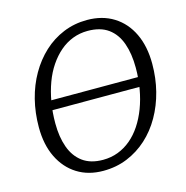

<svg xmlns="http://www.w3.org/2000/svg" viewBox="-104 -783 868 896"><g transform="rotate(-15 330.0 -335.0)"><path d="M589 -320H98L106 -366H598ZM287 15Q215 15 161.5 -18.5Q108 -52 78 -113.5Q48 -175 48 -259Q48 -329 64 -392.5Q80 -456 110.5 -509Q141 -562 183.5 -601.5Q226 -641 279.5 -663Q333 -685 394 -685Q468 -685 522.5 -651Q577 -617 606.5 -555Q636 -493 636 -409Q636 -340 620 -277Q604 -214 573.5 -160.5Q543 -107 500 -68Q457 -29 403.5 -7Q350 15 287 15ZM299 -35Q338 -35 372 -48Q406 -61 434.5 -85Q463 -109 485.5 -143Q508 -177 524 -219Q540 -261 548.5 -309.5Q557 -358 557 -411Q557 -479 539 -529.5Q521 -580 483 -607.5Q445 -635 384 -635Q346 -635 312 -622Q278 -609 249.5 -584.5Q221 -560 198 -526Q175 -492 159.5 -450Q144 -408 135.5 -359.5Q127 -311 127 -257Q127 -191 145 -141Q163 -91 201 -63Q239 -35 299 -35Z"/></g></svg>

Font: Source Serif 4
Style: Italic
Weight: 400
Italic angle: -12°
Designer: Frank Grießhammer
Foundry: Adobe Systems Incorporated
Version: Version 4.004;hotconv 1.0.116;makeotfexe 2.5.65601